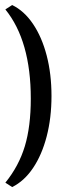

<svg xmlns="http://www.w3.org/2000/svg" viewBox="-20 -634 267 770"><path d="M1.5 98.6Q55.7 31.7 79.6 -47.6Q103.5 -127 103.5 -238.3Q103.5 -470.2 1.5 -596.2L28.8 -613.8Q77.1 -590.3 112.5 -537.8Q147.9 -485.4 167.2 -411.4Q186.5 -337.4 186.5 -249Q186.5 -161.1 167.2 -86.9Q147.9 -12.7 112.5 39.8Q77.1 92.3 28.8 116.2Z"/></svg>

Font: Markazi Text Medium
Style: Regular
Weight: 500
Designer: Borna Izadpanah (Arabic designer), Fiona Ross (Arabic design director) and Florian Runge (Latin designer)
Foundry: Borna Izadpanah and Florian Runge
Version: Version 1.001